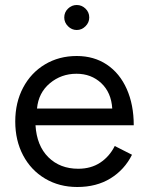

<svg xmlns="http://www.w3.org/2000/svg" viewBox="-20 -736 586 768"><path d="M41 -250Q41 -326 72.5 -385.5Q104 -445 160 -478.5Q216 -512 287 -512Q356 -512 407.5 -477.5Q459 -443 487 -380Q515 -317 515 -235H122Q127 -153 173.5 -107Q220 -61 293 -61Q344 -61 381 -85.5Q418 -110 439 -152L508 -117Q478 -57 422 -22.5Q366 12 289 12Q217 12 160.5 -21.5Q104 -55 72.5 -114.5Q41 -174 41 -250ZM429 -302Q425 -366 385 -403.5Q345 -441 286 -441Q225 -441 179.5 -403Q134 -365 128 -302ZM237 -666Q237 -687 252 -701.5Q267 -716 287 -716Q307 -716 322 -701.5Q337 -687 337 -666Q337 -646 322 -631Q307 -616 287 -616Q267 -616 252 -631Q237 -646 237 -666Z"/></svg>

Font: Oak Sans
Style: Regular
Weight: 400
Designer: Erik Kennedy, Walven
Foundry: Erik Kennedy, Walven
Version: Version 1.000